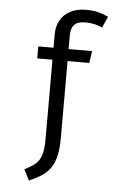

<svg xmlns="http://www.w3.org/2000/svg" viewBox="-62 -795 725 1052"><g transform="rotate(5 300.0 -269.0)"><path d="M369 -749Q406 -749 433 -742.5Q460 -736 491.5 -721.5L463.5 -660Q438.5 -671.5 415.2 -675.8Q392 -680 371.5 -680Q328 -680 309.8 -660.8Q291.5 -641.5 291.5 -602.5V-526.5H421L410.5 -460.5H291.5V-39.5Q291.5 19.5 282.5 59.5Q273.5 99.5 255.2 126.5Q237 153.5 207.8 173Q178.5 192.5 137.5 210.5L107.5 150.5Q142 134 164.5 116Q187 98 197.8 66.2Q208.5 34.5 208.5 -23V-460.5H124.5V-526.5H208.5V-600.5Q208.5 -644 227 -677.2Q245.5 -710.5 281.5 -729.8Q317.5 -749 369 -749Z"/></g></svg>

Font: Fast_Mono
Style: Regular
Weight: 400
Monospace: yes
Designer: Carrois Corporate, Edenspiekermann AG, Nikita Prokopov
Foundry: Carrois Corporate, Edenspiekermann AG, Nikita Prokopov
Version: Version 5.002